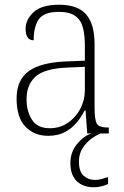

<svg xmlns="http://www.w3.org/2000/svg" viewBox="-20 -563 524 810"><path d="M182 10Q125 10 87.5 -28.5Q50 -67 50 -147Q50 -226 101.5 -263Q153 -300 262 -304L338 -307V-371Q338 -416 329.5 -447.5Q321 -479 297 -496Q273 -513 228 -513Q166 -513 144 -482Q122 -451 122 -393Q88 -393 88 -442Q88 -480 121.5 -511.5Q155 -543 230 -543Q308 -543 343.5 -502Q379 -461 379 -377V-109Q379 -56 389 -40.5Q399 -25 435 -25H439V0H348L341 -97H337Q324 -71 304 -46.5Q284 -22 254.5 -6Q225 10 182 10ZM190 -22Q233 -22 266.5 -45Q300 -68 319 -104.5Q338 -141 338 -181V-281L265 -278Q167 -274 129.5 -239.5Q92 -205 92 -145Q92 -93 115 -57.5Q138 -22 190 -22ZM377 227Q330 227 303.5 201Q277 175 277 125Q277 78 305.5 44Q334 10 366 0H405Q386 7 365 22.5Q344 38 328.5 62Q313 86 313 118Q313 161 333 178.5Q353 196 380 196Q394 196 406 193Q418 190 436 184V213Q406 227 377 227Z"/></svg>

Font: Noto Serif Tamil SemiCondensed ExtraLight
Style: Regular
Weight: 200
Width: 4
Designer: Indian Type Foundry, Tom Grace, and the Monotype Design Team
Foundry: Monotype Imaging Inc.
Version: Version 2.004; ttfautohint (v1.8.4.7-5d5b)